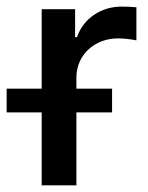

<svg xmlns="http://www.w3.org/2000/svg" viewBox="-62 -558 445 578"><path d="M63.5 -219.7H-42V-291H63.5V-530.3H164.1V-446.3H169.9Q184.6 -488.8 221.2 -513.4Q257.8 -538.1 304.7 -538.1Q327.1 -538.1 348.6 -536.1V-436.5Q339.8 -438.5 324 -440.4Q308.1 -442.4 293.9 -442.4Q258.3 -442.4 229.5 -427Q200.7 -411.6 184.3 -384.5Q168 -357.4 168 -323.2V-291H275.4V-219.7H168V0H63.5Z"/></svg>

Font: Pretendard JP Medium
Style: Regular
Weight: 500
Designer: Base glyphs from Inter by Rasmus Andersson; Hangeul glyphs from Noto Sans CJK(Source Han Sans) by Jang Soo-young and Kan
Foundry: Kil Hyung-jin
Version: Version 1.309